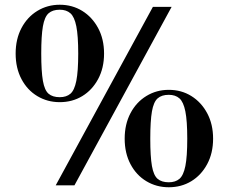

<svg xmlns="http://www.w3.org/2000/svg" viewBox="-20 -782 953 810"><path d="M215 0 625 -753H704L294 0ZM232 -351Q180 -351 137.5 -376.5Q95 -402 70.5 -448.5Q46 -495 46 -556Q46 -617 70.5 -663.5Q95 -710 137.5 -736Q180 -762 232 -762Q285 -762 327 -736Q369 -710 394 -663.5Q419 -617 419 -556Q419 -495 394 -448.5Q369 -402 327 -376.5Q285 -351 232 -351ZM232 -372Q260 -372 277 -386.5Q294 -401 302 -441Q310 -481 310 -556Q310 -631 302 -671Q294 -711 277 -726Q260 -741 232 -741Q202 -741 185 -726Q168 -711 161 -671Q154 -631 154 -556Q154 -481 161 -441Q168 -401 185 -386.5Q202 -372 232 -372ZM692 8Q640 8 597.5 -17.5Q555 -43 530.5 -89.5Q506 -136 506 -197Q506 -258 530.5 -304.5Q555 -351 597.5 -377Q640 -403 692 -403Q745 -403 787 -377Q829 -351 854 -304.5Q879 -258 879 -197Q879 -136 854 -89.5Q829 -43 787 -17.5Q745 8 692 8ZM692 -13Q720 -13 737 -27.5Q754 -42 762 -81.5Q770 -121 770 -197Q770 -272 762 -312Q754 -352 737 -367Q720 -382 692 -382Q662 -382 645 -367Q628 -352 621 -312Q614 -272 614 -197Q614 -121 621 -81.5Q628 -42 645 -27.5Q662 -13 692 -13Z"/></svg>

Font: Libre Bodoni
Style: Bold
Weight: 700
Designer: Pablo Impallari, Rodrigo Fuenzalida
Foundry: Impallari Type
Version: Version 2.005;gftools[0.9.23]